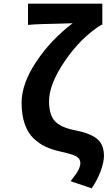

<svg xmlns="http://www.w3.org/2000/svg" viewBox="-20 -818 588 1049"><path d="M481 211 366 172Q387 144 396 131.5Q405 119 412 103Q419 87 419 73Q419 49 397 36.5Q375 24 306 9Q262 -1 228 -17Q194 -33 163 -62.5Q132 -92 115 -141Q98 -190 98 -257Q98 -360 177.5 -480Q257 -600 377 -691Q362 -690 310.5 -689Q259 -688 211.5 -686.5Q164 -685 133 -682V-798H539V-682H533Q422 -613 335 -485.5Q248 -358 248 -265Q248 -190 280.5 -155.5Q313 -121 391 -106Q476 -89 512 -58Q548 -27 548 34Q548 66 531 114Q514 162 481 211Z"/></svg>

Font: NotoSansHansBold
Style: Bold
Weight: 700
Designer: Ryoko NISHIZUKA  (kana & ideographs); Paul D. Hunt (Latin, Greek & Cyrillic); Wenlong ZHANG  (bopomofo); Sandoll Communi
Foundry: Adobe Systems Incorporated
Version: Version 1.00;December 8, 2021;FontCreator 13.0.0.2675 64-bit